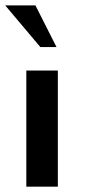

<svg xmlns="http://www.w3.org/2000/svg" viewBox="-45 -700 324 720"><path d="M167 -523.4H106.4L-25.4 -679.7H87.9ZM171.9 0H53.7V-435.5H171.9Z"/></svg>

Font: Namkio Khamti Book
Style: Bold
Weight: 800
Designer: Debbi Hosken
Foundry: SIL International
Version: Version 3.917